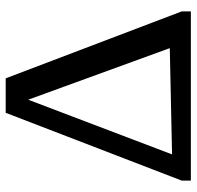

<svg xmlns="http://www.w3.org/2000/svg" viewBox="-28 -662 690 674"><g transform="rotate(-90 317.0 -325.0)"><path d="M379 -650 614 -32V0H20V-32L258 -650ZM112 -66 485 -74 304 -571Z"/></g></svg>

Font: Piazzolla SC Medium
Style: Regular
Weight: 500
Designer: Juan Pablo del Peral
Foundry: Huerta Tipografica
Version: Version 1.330